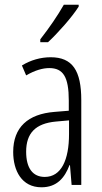

<svg xmlns="http://www.w3.org/2000/svg" viewBox="-20 -785 431 815"><path d="M314 -757V-765H251C223 -716 192 -671 151 -618V-606H184C224 -643 285 -711 314 -757ZM195 -542C153 -542 110 -530 73 -507L91 -465C129 -487 162 -496 189 -496C248 -496 272 -459 272 -358V-315L211 -310C99 -301 36 -245 36 -140C36 -61 72 10 156 10C222 10 255 -31 275 -84H277L284 0H325V-360C325 -485 288 -542 195 -542ZM217 -269 273 -274V-216C273 -106 240 -34 170 -34C120 -34 91 -70 91 -141C91 -220 131 -261 217 -269Z"/></svg>

Font: Noto Sans Kannada ExtraCondensed Light
Style: Regular
Weight: 300
Width: 2
Designer: Jelle Bosma - Monotype Design Team
Foundry: Monotype Imaging Inc.
Version: Version 2.005